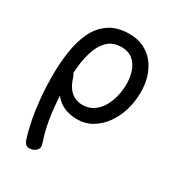

<svg xmlns="http://www.w3.org/2000/svg" viewBox="-194 -666 976 1063"><g transform="rotate(30 293.5 -134.0)"><path d="M172 277Q155 281 144.5 278Q134 275 128.5 267Q123 259 119 249Q103 200 91 139Q79 78 72.5 8Q66 -62 66 -135Q66 -212 76.5 -285.5Q87 -359 114.5 -418Q142 -477 192.5 -512Q243 -547 323 -547Q375 -547 415 -527Q455 -507 482 -472.5Q509 -438 522.5 -393.5Q536 -349 536 -299Q536 -238 519.5 -183Q503 -128 472 -85Q441 -42 398.5 -17Q356 8 304 8Q268 8 234.5 -3Q201 -14 175.5 -38Q150 -62 136 -101Q126 -125 122 -150Q118 -175 121.5 -192Q125 -209 140 -209Q153 -209 159 -203.5Q165 -198 169 -186Q181 -146 199 -121.5Q217 -97 240.5 -86.5Q264 -76 290 -76Q329 -76 358.5 -95.5Q388 -115 407 -147Q426 -179 435.5 -218Q445 -257 445 -296Q445 -343 431.5 -380.5Q418 -418 390.5 -440Q363 -462 320 -462Q267 -462 234.5 -432Q202 -402 185 -352.5Q168 -303 162 -243.5Q156 -184 156 -126Q156 -43 166.5 46Q177 135 206 221Q214 243 202.5 257.5Q191 272 172 277Z"/></g></svg>

Font: Playpen Sans
Style: Regular
Weight: 400
Designer: Laura Meseguer, Veronika Burian, José Scaglione, Kostas Bartsokas, Vera Evstafieva, Tom Grace, Yorlmar Campos
Foundry: TypeTogether
Version: Version 2.000